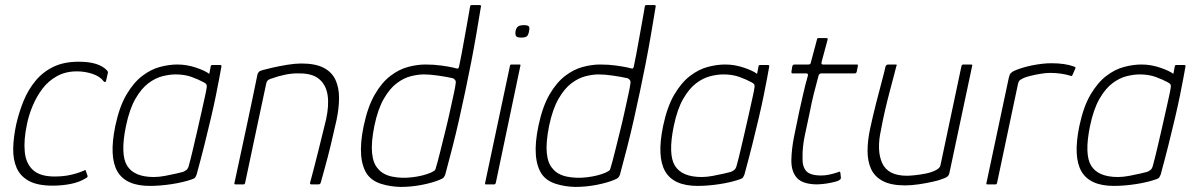

<svg xmlns="http://www.w3.org/2000/svg" viewBox="-20 -726 4711 756"><path d="M187 5Q128 5 94 -13.5Q60 -32 45.5 -65Q31 -98 32 -142Q33 -186 44 -237Q55 -285 73 -329Q91 -373 120 -408Q149 -443 190.5 -463Q232 -483 290 -483Q330 -483 357.5 -474.5Q385 -466 401 -449Q404 -445 405 -443Q406 -441 404 -436L398 -409Q397 -403 393.5 -403Q390 -403 388 -406Q374 -425 344.5 -435Q315 -445 283 -445Q238 -445 204 -426Q170 -407 147 -376.5Q124 -346 108.5 -309Q93 -272 86 -236Q73 -175 77.5 -128.5Q82 -82 110 -56.5Q138 -31 195 -31Q230 -31 258.5 -37.5Q287 -44 310 -54Q318 -59 318 -53L325 -33Q325 -30 323.5 -28Q322 -26 319 -25Q294 -9 259.5 -2Q225 5 187 5Z M570 6Q475 6 442 -51.5Q409 -109 434 -230Q450 -306 478 -353.5Q506 -401 540 -427Q574 -453 610 -462.5Q646 -472 678 -472Q716 -472 752.5 -459.5Q789 -447 804 -435L810 -466Q810 -468 812 -469Q814 -470 815 -470H847Q852 -470 852 -465Q849 -448 843.5 -418.5Q838 -389 830 -349.5Q822 -310 810.5 -261Q799 -212 785 -156Q771 -100 754 -38Q752 -33 749 -28Q746 -23 736 -20Q702 -8 656 -1Q610 6 570 6ZM586 -29Q606 -29 630 -33.5Q654 -38 673.5 -42.5Q693 -47 700 -49Q706 -51 713 -56Q720 -61 723 -72Q730 -97 738.5 -133Q747 -169 756 -208Q765 -247 773 -283Q781 -319 787 -346Q793 -373 794 -383Q795 -390 792.5 -394Q790 -398 782 -402Q762 -413 734.5 -423Q707 -433 671 -433Q648 -433 620 -426Q592 -419 564.5 -398.5Q537 -378 513.5 -337.5Q490 -297 476 -230Q453 -118 480.5 -73.5Q508 -29 586 -29Z M907 0Q905 0 903.5 -1Q902 -2 903 -5Q926 -112 949 -219Q972 -326 994 -434Q996 -439 999.5 -443Q1003 -447 1014 -450Q1028 -454 1054.5 -460Q1081 -466 1111.5 -471Q1142 -476 1167 -476Q1222 -476 1254.5 -459Q1287 -442 1301 -411.5Q1315 -381 1315 -340.5Q1315 -300 1305 -253Q1294 -203 1282 -153.5Q1270 -104 1259 -65Q1248 -26 1243 -7Q1241 -2 1239 -1Q1237 0 1231 0H1206Q1199 0 1201 -7Q1203 -13 1207.5 -31Q1212 -49 1219 -75Q1226 -101 1233.5 -132Q1241 -163 1249 -195Q1257 -227 1264 -256Q1276 -311 1270 -351Q1264 -391 1237.5 -414Q1211 -437 1159 -437Q1132 -438 1103 -432Q1074 -426 1050 -417Q1044 -416 1037 -411.5Q1030 -407 1028 -396Q1007 -299 986.5 -201Q966 -103 945 -5Q944 -3 943 -1.5Q942 0 939 0Z M1412 -230Q1428 -306 1455.5 -353.5Q1483 -401 1517 -427Q1551 -453 1587 -462.5Q1623 -472 1655 -472Q1688 -472 1717 -468Q1746 -464 1764 -460Q1778 -456 1782 -456Q1786 -456 1788 -466Q1792 -483 1797 -511Q1802 -539 1808 -571Q1814 -603 1819 -632Q1824 -661 1827.5 -680Q1831 -699 1831 -701Q1831 -704 1833.5 -705Q1836 -706 1837 -706H1870Q1871 -706 1872.5 -705Q1874 -704 1874 -702Q1865 -647 1855.5 -591.5Q1846 -536 1835 -479.5Q1824 -423 1812 -366.5Q1800 -310 1787.5 -254.5Q1775 -199 1761 -144.5Q1747 -90 1733 -38Q1731 -33 1727.5 -28Q1724 -23 1711 -18Q1682 -6 1640.5 2Q1599 10 1557 10Q1516 9 1481 -2Q1446 -13 1427 -38Q1406 -67 1402 -115Q1398 -163 1412 -230ZM1454 -230Q1441 -165 1445 -123.5Q1449 -82 1469 -61Q1488 -38 1524.5 -30.5Q1561 -23 1603 -28Q1645 -33 1676 -46Q1684 -50 1689 -53Q1694 -56 1695 -61Q1703 -87 1712.5 -125.5Q1722 -164 1732.5 -206Q1743 -248 1751.5 -287Q1760 -326 1766.5 -355.5Q1773 -385 1774 -396Q1776 -406 1772 -411Q1768 -416 1763 -418Q1736 -424 1704 -428.5Q1672 -433 1649 -433Q1626 -433 1598 -426Q1570 -419 1542.5 -398.5Q1515 -378 1491.5 -337.5Q1468 -297 1454 -230Z M2063 -603Q2061 -590 2055.5 -584Q2050 -578 2032 -578Q2016 -578 2012 -584Q2008 -590 2010 -603Q2012 -615 2019 -621Q2026 -627 2043 -627Q2060 -627 2063 -621Q2066 -615 2063 -603ZM1932 -5Q1930 0 1926 0H1893Q1889 0 1890 -5L1988 -467Q1989 -472 1993 -472H2026Q2028 -472 2029 -471Q2030 -470 2029 -467Z M2100 -230Q2116 -306 2143.5 -353.5Q2171 -401 2205 -427Q2239 -453 2275 -462.5Q2311 -472 2343 -472Q2376 -472 2405 -468Q2434 -464 2452 -460Q2466 -456 2470 -456Q2474 -456 2476 -466Q2480 -483 2485 -511Q2490 -539 2496 -571Q2502 -603 2507 -632Q2512 -661 2515.5 -680Q2519 -699 2519 -701Q2519 -704 2521.5 -705Q2524 -706 2525 -706H2558Q2559 -706 2560.5 -705Q2562 -704 2562 -702Q2553 -647 2543.5 -591.5Q2534 -536 2523 -479.5Q2512 -423 2500 -366.5Q2488 -310 2475.5 -254.5Q2463 -199 2449 -144.5Q2435 -90 2421 -38Q2419 -33 2415.5 -28Q2412 -23 2399 -18Q2370 -6 2328.5 2Q2287 10 2245 10Q2204 9 2169 -2Q2134 -13 2115 -38Q2094 -67 2090 -115Q2086 -163 2100 -230ZM2142 -230Q2129 -165 2133 -123.5Q2137 -82 2157 -61Q2176 -38 2212.5 -30.5Q2249 -23 2291 -28Q2333 -33 2364 -46Q2372 -50 2377 -53Q2382 -56 2383 -61Q2391 -87 2400.5 -125.5Q2410 -164 2420.5 -206Q2431 -248 2439.5 -287Q2448 -326 2454.5 -355.5Q2461 -385 2462 -396Q2464 -406 2460 -411Q2456 -416 2451 -418Q2424 -424 2392 -428.5Q2360 -433 2337 -433Q2314 -433 2286 -426Q2258 -419 2230.5 -398.5Q2203 -378 2179.5 -337.5Q2156 -297 2142 -230Z M2727 6Q2632 6 2599 -51.5Q2566 -109 2591 -230Q2607 -306 2635 -353.5Q2663 -401 2697 -427Q2731 -453 2767 -462.5Q2803 -472 2835 -472Q2873 -472 2909.5 -459.5Q2946 -447 2961 -435L2967 -466Q2967 -468 2969 -469Q2971 -470 2972 -470H3004Q3009 -470 3009 -465Q3006 -448 3000.5 -418.5Q2995 -389 2987 -349.5Q2979 -310 2967.5 -261Q2956 -212 2942 -156Q2928 -100 2911 -38Q2909 -33 2906 -28Q2903 -23 2893 -20Q2859 -8 2813 -1Q2767 6 2727 6ZM2743 -29Q2763 -29 2787 -33.5Q2811 -38 2830.5 -42.5Q2850 -47 2857 -49Q2863 -51 2870 -56Q2877 -61 2880 -72Q2887 -97 2895.5 -133Q2904 -169 2913 -208Q2922 -247 2930 -283Q2938 -319 2944 -346Q2950 -373 2951 -383Q2952 -390 2949.5 -394Q2947 -398 2939 -402Q2919 -413 2891.5 -423Q2864 -433 2828 -433Q2805 -433 2777 -426Q2749 -419 2721.5 -398.5Q2694 -378 2670.5 -337.5Q2647 -297 2633 -230Q2610 -118 2637.5 -73.5Q2665 -29 2743 -29Z M3199 0Q3141 0 3118 -25.5Q3095 -51 3096 -97Q3097 -140 3106.5 -187.5Q3116 -235 3127 -287Q3135 -323 3143 -358Q3151 -393 3161 -428Q3163 -437 3155 -437H3099Q3098 -437 3097 -439Q3096 -441 3096 -442L3100 -467Q3101 -468 3103 -470Q3105 -472 3107 -472H3162Q3167 -472 3169.5 -473.5Q3172 -475 3173 -481L3197 -571Q3198 -576 3201 -576H3234Q3236 -576 3238 -575Q3240 -574 3239 -571L3215 -482Q3214 -477 3215 -474.5Q3216 -472 3220 -472H3354Q3357 -472 3357.5 -471Q3358 -470 3358 -467L3353 -442Q3353 -442 3351 -439.5Q3349 -437 3347 -437H3213Q3211 -437 3207.5 -435Q3204 -433 3203 -428Q3193 -392 3184 -355.5Q3175 -319 3168 -282Q3159 -239 3149 -193Q3139 -147 3140 -103Q3139 -70 3154.5 -52.5Q3170 -35 3214 -35Q3229 -35 3245.5 -38.5Q3262 -42 3280 -48Q3284 -51 3286 -50Q3288 -49 3289 -46L3291 -26Q3292 -20 3280 -14Q3269 -10 3252 -6.5Q3235 -3 3220 -1.5Q3205 0 3199 0Z M3544 4Q3489 4 3456.5 -13Q3424 -30 3410 -60.5Q3396 -91 3396 -131.5Q3396 -172 3406 -219Q3417 -270 3429.5 -319Q3442 -368 3452.5 -407Q3463 -446 3467 -465Q3470 -470 3472.5 -471Q3475 -472 3480 -472H3503Q3509 -472 3510.5 -471Q3512 -470 3509 -464Q3507 -456 3500.5 -431Q3494 -406 3484.5 -370.5Q3475 -335 3465.5 -294.5Q3456 -254 3449 -215Q3431 -134 3453.5 -84Q3476 -34 3551 -34Q3561 -34 3581.5 -36Q3602 -38 3624.5 -42.5Q3647 -47 3664 -55.5Q3681 -64 3683 -75L3766 -467Q3767 -469 3768.5 -470.5Q3770 -472 3771 -472H3804Q3806 -472 3807.5 -471Q3809 -470 3808 -467L3719 -48Q3717 -36 3710 -30.5Q3703 -25 3684 -19Q3677 -16 3653 -10.5Q3629 -5 3599 -0.5Q3569 4 3544 4Z M4120 -477Q4174 -477 4209 -464Q4212 -463 4214 -461.5Q4216 -460 4214 -456L4203 -431Q4202 -428 4199.5 -427Q4197 -426 4194 -428Q4178 -433 4157.5 -436Q4137 -439 4115 -439Q4099 -439 4077.5 -435.5Q4056 -432 4038 -427.5Q4020 -423 4011 -419Q4005 -416 3998 -412Q3991 -408 3988 -394L3906 -6Q3905 -2 3903.5 -1Q3902 0 3899 0H3868Q3865 0 3864 -1Q3863 -2 3864 -5L3952 -419Q3955 -433 3960 -438Q3965 -443 3973 -447Q4005 -461 4046 -469Q4087 -477 4120 -477Z M4366 6Q4271 6 4238 -51.5Q4205 -109 4230 -230Q4246 -306 4274 -353.5Q4302 -401 4336 -427Q4370 -453 4406 -462.5Q4442 -472 4474 -472Q4512 -472 4548.5 -459.5Q4585 -447 4600 -435L4606 -466Q4606 -468 4608 -469Q4610 -470 4611 -470H4643Q4648 -470 4648 -465Q4645 -448 4639.5 -418.5Q4634 -389 4626 -349.5Q4618 -310 4606.5 -261Q4595 -212 4581 -156Q4567 -100 4550 -38Q4548 -33 4545 -28Q4542 -23 4532 -20Q4498 -8 4452 -1Q4406 6 4366 6ZM4382 -29Q4402 -29 4426 -33.5Q4450 -38 4469.5 -42.5Q4489 -47 4496 -49Q4502 -51 4509 -56Q4516 -61 4519 -72Q4526 -97 4534.5 -133Q4543 -169 4552 -208Q4561 -247 4569 -283Q4577 -319 4583 -346Q4589 -373 4590 -383Q4591 -390 4588.5 -394Q4586 -398 4578 -402Q4558 -413 4530.5 -423Q4503 -433 4467 -433Q4444 -433 4416 -426Q4388 -419 4360.5 -398.5Q4333 -378 4309.5 -337.5Q4286 -297 4272 -230Q4249 -118 4276.5 -73.5Q4304 -29 4382 -29Z"/></svg>

Font: Glory Thin ExtraLight
Style: Italic
Weight: 250
Italic angle: -12°
Version: Version 1.011